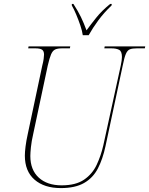

<svg xmlns="http://www.w3.org/2000/svg" viewBox="-20 -951 762 981"><path d="M291 10Q206 10 156.5 -33Q107 -76 107 -156Q107 -174 110.5 -202.5Q114 -231 122 -267L196 -616Q201 -635 203 -649.5Q205 -664 205 -672Q205 -690 195 -697Q185 -704 161 -704H124L126 -714H339L337 -704H297Q274 -704 261.5 -698Q249 -692 241 -673.5Q233 -655 224 -616L150 -268Q141 -229 138 -199Q135 -169 135 -154Q135 -83 178 -43.5Q221 -4 295 -4Q367 -4 409.5 -33Q452 -62 474 -109Q496 -156 508 -209L597 -616Q603 -644 603 -660Q603 -689 588.5 -696.5Q574 -704 549 -704H513L515 -714H722L720 -704H679Q656 -704 643.5 -699Q631 -694 623 -675.5Q615 -657 607 -616L519 -204Q505 -138 480 -90Q455 -42 409.5 -16Q364 10 291 10ZM403 -771Q400 -793 390.5 -821Q381 -849 369.5 -876.5Q358 -904 347 -923V-931H355Q379 -894 393.5 -864Q408 -834 422 -796Q444 -826 472 -861Q500 -896 543 -931H551L550 -923Q511 -886 482 -846.5Q453 -807 433 -771Z"/></svg>

Font: Noto Serif Display SemiCondensed Thin
Style: Italic
Weight: 100
Width: 4
Italic angle: -12°
Designer: Monotype Design Team
Foundry: Monotype Imaging Inc.
Version: Version 2.009